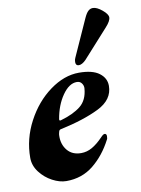

<svg xmlns="http://www.w3.org/2000/svg" viewBox="-82 -759 611 830"><g transform="rotate(-10 223.5 -343.5)"><path d="M5 -111Q5 -194 45 -269.5Q85 -345 148 -391Q211 -437 276 -437Q335 -437 364.5 -415Q394 -393 394 -359Q394 -298 327 -265Q260 -232 157 -210Q150 -209 148 -201Q146 -195 145.5 -190.5Q145 -186 145 -183Q144 -145 165.5 -119Q187 -93 226 -93Q251 -93 274 -106Q297 -119 322 -145Q333 -157 339 -157Q348 -157 348 -146Q348 -135 345 -131Q312 -67 261.5 -26Q211 15 142 15Q113 15 81 -2Q49 -19 27 -48Q5 -77 5 -111ZM288 -366Q289 -378 281.5 -388.5Q274 -399 260 -399Q226 -399 196.5 -356.5Q167 -314 157 -254V-252Q157 -246 164 -248Q220 -264 252 -289.5Q284 -315 288 -366ZM268 -485Q268 -495 272 -503L345 -665Q354 -685 363 -693.5Q372 -702 384 -702Q401 -702 424 -683Q447 -664 447 -650Q447 -634 424 -609L313 -486Q296 -469 282 -469Q268 -469 268 -485Z"/></g></svg>

Font: EB Garamond ExtraBold
Style: Italic
Weight: 800
Italic angle: -17.2°
Designer: Georg Duffner and Octavio Pardo
Foundry: Georg Duffner
Version: Version 1.000